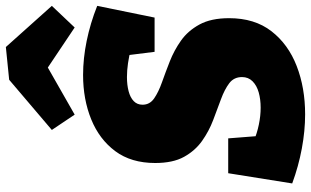

<svg xmlns="http://www.w3.org/2000/svg" viewBox="-218 -802 1036 639"><g transform="rotate(-90 299.5 -483.0)"><path d="M238 15Q183 15 124 4Q65 -7 8 -28L42 -241H158L167 -126L149 -156Q175 -145 204 -139Q233 -133 260 -133Q288 -133 311 -139.5Q334 -146 348 -160Q362 -174 362 -195Q362 -222 341.5 -237.5Q321 -253 288.5 -265Q256 -277 219 -291Q182 -305 149.5 -328Q117 -351 96.5 -388Q76 -425 76 -484Q76 -564 115.5 -617Q155 -670 221.5 -697Q288 -724 369 -724Q424 -724 482.5 -712Q541 -700 599 -677L560 -486H446L434 -582L455 -565Q432 -571 408 -574.5Q384 -578 362 -578Q336 -578 315 -572.5Q294 -567 282 -555.5Q270 -544 270 -526Q270 -502 291 -487.5Q312 -473 344.5 -461.5Q377 -450 414 -435.5Q451 -421 483.5 -398Q516 -375 537 -336.5Q558 -298 558 -238Q558 -153 514.5 -97Q471 -41 398.5 -13Q326 15 238 15ZM237 -752 186 -828 353 -970 462 -981 599 -828 527 -752 330 -884 465 -882Z"/></g></svg>

Font: Bitter Thin Black
Style: Italic
Weight: 900
Italic angle: -9°
Version: Version 3.020